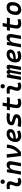

<svg xmlns="http://www.w3.org/2000/svg" viewBox="3115 -3906 801 7071"><g transform="rotate(-90 3515.5 -370.5)"><path d="M471.7 -129.4C438 -109.9 417.5 -102.5 385.3 -102.5C335.9 -102.5 311.5 -124 314.5 -166.5C318.8 -231 351.6 -278.8 367.2 -345.2C396.5 -465.3 339.8 -527.3 200.2 -527.3C161.6 -527.3 123 -524.4 85 -513.7L95.2 -404.3C125 -412.1 154.8 -415.5 184.6 -415.5C235.4 -415.5 256.3 -392.6 245.1 -349.1C230.5 -290.5 195.3 -224.1 190.9 -153.3C184.1 -46.4 244.1 9.8 366.2 9.8C423.3 9.8 465.3 -8.3 505.4 -31.2ZM358.9 -592.3C405.3 -592.3 438.5 -625.5 438.5 -671.9C438.5 -718.3 405.3 -751.5 358.9 -751.5C313 -751.5 279.3 -718.3 279.3 -671.9C279.3 -625.5 313 -592.3 358.9 -592.3Z M617.7 0H740.2L782.2 -237.8C809.1 -370.1 863.3 -415 926.3 -415C973.1 -415 993.7 -384.3 983.4 -325.2L926.3 0H1048.8L1106.4 -325.2C1129.9 -458.5 1085.9 -527.3 978 -527.3C899.4 -527.3 843.8 -486.3 822.3 -414.1H810.1L813 -517.6H709Z M1307.1 0H1451.2C1627.4 -128.9 1717.8 -300.8 1726.6 -517.6H1603.5C1597.2 -349.6 1538.1 -215.8 1423.3 -111.8H1413.1L1369.1 -527.3L1243.2 -517.6Z M2053.7 -102.5C1986.3 -102.5 1943.8 -133.8 1935.1 -187.5C2168 -193.4 2296.4 -257.8 2296.4 -381.8C2296.4 -473.1 2235.8 -527.3 2133.3 -527.3C1945.8 -527.3 1821.3 -395 1821.3 -195.8C1821.3 -66.4 1903.8 9.8 2043.5 9.8C2108.4 9.8 2183.6 -6.8 2246.1 -43L2212.4 -146C2161.1 -118.7 2102.5 -102.5 2053.7 -102.5ZM1941.4 -274.9C1962.9 -362.8 2026.9 -417.5 2113.8 -417.5C2153.8 -417.5 2176.3 -400.9 2176.3 -373C2176.3 -316.9 2089.8 -281.2 1941.4 -274.9Z M2563 9.8C2748 9.8 2844.7 -51.3 2844.7 -167.5C2844.7 -226.1 2806.6 -268.6 2734.4 -290.5L2591.8 -333.5C2573.2 -338.9 2562.5 -347.7 2562.5 -359.9C2562.5 -396 2613.8 -415 2711.9 -415C2750.5 -415 2801.3 -411.6 2858.4 -406.2L2890.1 -515.6C2836.9 -522.9 2782.7 -527.3 2732.9 -527.3C2538.1 -527.3 2436.5 -463.9 2436.5 -342.3C2436.5 -294.4 2463.4 -258.3 2516.6 -241.2L2682.6 -189C2704.1 -182.1 2716.3 -171.4 2716.3 -157.2C2716.3 -121.6 2670.4 -102.5 2583 -102.5C2546.9 -102.5 2485.8 -110.4 2406.2 -124L2372.1 -10.7C2417 2.4 2482.9 9.8 2563 9.8Z M3250.5 9.8C3321.8 9.8 3374 -5.4 3423.3 -23.4L3401.4 -126.5C3351.1 -108.4 3320.8 -102.5 3272.5 -102.5C3217.3 -102.5 3192.9 -123 3192.9 -169.9C3192.9 -206.1 3197.8 -231.9 3209 -295.4L3229 -408.2H3455.1L3474.1 -517.6H3248L3275.4 -673.8H3152.8L3125.5 -517.6H3007.8L2988.3 -408.2H3106.4L3086.4 -295.4C3073.7 -223.1 3069.8 -191.4 3069.8 -148.4C3069.8 -44.4 3132.3 9.8 3250.5 9.8Z M3987.3 -129.4C3953.6 -109.9 3933.1 -102.5 3900.9 -102.5C3851.6 -102.5 3827.1 -124 3830.1 -166.5C3834.5 -231 3867.2 -278.8 3882.8 -345.2C3912.1 -465.3 3855.5 -527.3 3715.8 -527.3C3677.2 -527.3 3638.7 -524.4 3600.6 -513.7L3610.8 -404.3C3640.6 -412.1 3670.4 -415.5 3700.2 -415.5C3751 -415.5 3772 -392.6 3760.7 -349.1C3746.1 -290.5 3710.9 -224.1 3706.5 -153.3C3699.7 -46.4 3759.8 9.8 3881.8 9.8C3939 9.8 3981 -8.3 4021 -31.2ZM3874.5 -592.3C3920.9 -592.3 3954.1 -625.5 3954.1 -671.9C3954.1 -718.3 3920.9 -751.5 3874.5 -751.5C3828.6 -751.5 3794.9 -718.3 3794.9 -671.9C3794.9 -625.5 3828.6 -592.3 3874.5 -592.3Z M4301.3 -517.6H4197.8L4106 0H4227.1L4283.7 -319.3C4297.9 -385.3 4318.4 -420.4 4345.7 -420.4C4366.2 -420.4 4374.5 -405.3 4369.6 -377.4L4303.2 0H4394.5L4452.1 -323.2C4465.3 -386.7 4487.8 -420.4 4515.6 -420.4C4534.2 -420.4 4542 -404.3 4537.1 -377.4L4470.2 0H4591.8L4661.1 -390.6C4677.2 -481 4651.4 -527.3 4583.5 -527.3C4533.2 -527.3 4500 -505.9 4480 -447.3H4468.8C4468.3 -502.4 4444.8 -527.3 4402.3 -527.3C4357.4 -527.3 4328.1 -504.9 4310.1 -447.3H4297.9Z M4983.4 -102.5C4916 -102.5 4873.5 -133.8 4864.7 -187.5C5097.7 -193.4 5226.1 -257.8 5226.1 -381.8C5226.1 -473.1 5165.5 -527.3 5063 -527.3C4875.5 -527.3 4751 -395 4751 -195.8C4751 -66.4 4833.5 9.8 4973.1 9.8C5038.1 9.8 5113.3 -6.8 5175.8 -43L5142.1 -146C5090.8 -118.7 5032.2 -102.5 4983.4 -102.5ZM4871.1 -274.9C4892.6 -362.8 4956.5 -417.5 5043.5 -417.5C5083.5 -417.5 5106 -400.9 5106 -373C5106 -316.9 5019.5 -281.2 4871.1 -274.9Z M5305.2 0H5427.7L5469.7 -237.8C5496.6 -370.1 5550.8 -415 5613.8 -415C5660.6 -415 5681.2 -384.3 5670.9 -325.2L5613.8 0H5736.3L5793.9 -325.2C5817.4 -458.5 5773.4 -527.3 5665.5 -527.3C5586.9 -527.3 5531.2 -486.3 5509.8 -414.1H5497.6L5500.5 -517.6H5396.5Z M6180.2 9.8C6251.5 9.8 6303.7 -5.4 6353 -23.4L6331.1 -126.5C6280.8 -108.4 6250.5 -102.5 6202.1 -102.5C6147 -102.5 6122.6 -123 6122.6 -169.9C6122.6 -206.1 6127.4 -231.9 6138.7 -295.4L6158.7 -408.2H6384.8L6403.8 -517.6H6177.7L6205.1 -673.8H6082.5L6055.2 -517.6H5937.5L5918 -408.2H6036.1L6016.1 -295.4C6003.4 -223.1 5999.5 -191.4 5999.5 -148.4C5999.5 -44.4 6062 9.8 6180.2 9.8Z M6690.4 9.8C6869.1 9.8 6974.6 -118.2 6974.6 -335C6974.6 -456.1 6904.3 -527.3 6785.2 -527.3C6606.4 -527.3 6501 -397.5 6501 -177.7C6501 -60.1 6571.3 9.8 6690.4 9.8ZM6711.9 -102.5C6656.7 -102.5 6624.5 -140.1 6624.5 -203.6C6624.5 -336.4 6677.7 -415 6767.1 -415C6820.3 -415 6851.1 -377.4 6851.1 -314C6851.1 -181.2 6799.3 -102.5 6711.9 -102.5Z"/></g></svg>

Font: Cascadia Code SemiBold
Style: Italic
Weight: 600
Italic angle: -10°
Monospace: yes
Designer: Aaron Bell
Foundry: Saja Typeworks
Version: Version 2404.023